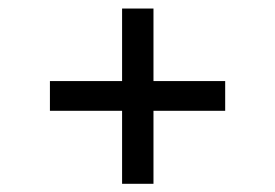

<svg xmlns="http://www.w3.org/2000/svg" viewBox="-20 -580 660 460"><path d="M272.5 -139.6Q272.5 -183.6 272.5 -314.5Q228.5 -314.5 99.6 -314.5Q99.6 -332 99.6 -385.7Q142.6 -385.7 272.5 -385.7Q272.5 -429.7 272.5 -559.6Q291 -559.6 347.7 -559.6Q347.7 -516.6 347.7 -385.7Q390.6 -385.7 519.5 -385.7Q519.5 -368.2 519.5 -314.5Q476.6 -314.5 347.7 -314.5Q347.7 -270.5 347.7 -139.6Q329.1 -139.6 272.5 -139.6Z"/></svg>

Font: Kadena Space Grotesk
Style: Regular
Weight: 400
Designer: Florian Karsten
Version: Version 2.000